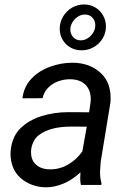

<svg xmlns="http://www.w3.org/2000/svg" viewBox="-20 -815 568 846"><path d="M350.6 -795.4Q377.4 -795.4 399.4 -782.5Q421.4 -769.5 434.1 -747.1Q446.8 -724.6 446.8 -698.2Q446.8 -669.4 432.1 -645.3Q417.5 -621.1 392.8 -607.2Q368.2 -593.3 339.4 -593.3Q312.5 -593.3 290.5 -605.7Q268.6 -618.2 255.9 -639.9Q243.2 -661.6 243.2 -688.5Q243.2 -717.3 257.8 -741.9Q272.5 -766.6 297.1 -781Q321.8 -795.4 350.6 -795.4ZM335.4 -637.2Q352.1 -637.2 366.9 -646.7Q381.8 -656.2 390.9 -671.6Q399.9 -687 399.9 -703.6Q399.9 -723.6 387.2 -737.3Q374.5 -751 354.5 -751Q338.4 -751 324.5 -742.4Q310.5 -733.9 301.3 -720Q292 -706.1 290 -690.4Q288.1 -668.9 301 -653.1Q314 -637.2 335.4 -637.2ZM336.4 0Q333.5 -14.2 333.5 -27.8L334.5 -55.7Q298.3 -22 259.3 -5.9Q220.2 10.3 182.6 10.3Q149.9 10.3 120.4 -1Q90.8 -12.2 68.4 -32.7Q47.4 -51.8 36.9 -78.9Q26.4 -106 26.4 -136.2Q26.4 -168.9 37.6 -199Q48.8 -229 69.3 -249Q106.4 -285.6 162.6 -303.2Q218.8 -320.8 280.8 -320.8L372.6 -320.3L378.9 -362.8Q379.9 -373.5 379.9 -377.9Q379.9 -418 356.7 -441.4Q333.5 -464.8 291 -465.8Q262.7 -466.3 236.6 -456.8Q210.4 -447.3 191.9 -428.2Q173.3 -409.2 167.5 -382.3L79.1 -381.8Q84.5 -432.1 118.2 -468Q151.9 -503.9 203.6 -522Q251 -538.6 298.8 -538.6Q377.4 -538.6 427.2 -490.2Q467.3 -450.2 467.3 -384.8Q467.3 -369.1 466.3 -361.3L423.8 -102.5L420.9 -61.5Q419.9 -33.2 427.2 -8.3L426.3 0ZM342.8 -147.9 362.3 -256.8 295.4 -257.3Q200.7 -257.3 151.9 -220.2Q135.3 -208 126 -187.3Q116.7 -166.5 116.7 -144.5Q116.7 -111.3 135.7 -92.8Q158.2 -68.8 201.7 -68.8Q243.7 -68.8 280.5 -90.3Q317.4 -111.8 342.8 -147.9Z"/></svg>

Font: Mardoto
Style: Italic
Weight: 400
Italic angle: -12°
Designer: Christian Robertson, Vahan Hovhannisyan
Foundry: Google
Version: Version 1.000